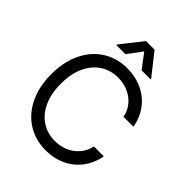

<svg xmlns="http://www.w3.org/2000/svg" viewBox="-256 -1057 1204 1204"><g transform="rotate(45 346.5 -455.0)"><path d="M363.3 -634.8Q298.8 -634.8 247.1 -602.1Q195.3 -569.3 165.5 -505.9Q135.7 -442.4 135.7 -353.5Q135.7 -264.6 165.5 -201.2Q195.3 -137.7 247.1 -105Q298.8 -72.3 363.3 -72.3Q410.2 -72.3 451.2 -89.8Q492.2 -107.4 521.5 -141.1Q550.8 -174.8 560.5 -221.7H648.4Q635.7 -151.4 595.7 -98.6Q555.7 -45.9 495.6 -18.1Q435.5 9.8 363.3 9.8Q272.5 9.8 201.7 -34.7Q130.9 -79.1 90.8 -161.6Q50.8 -244.1 50.8 -353.5Q50.8 -463.9 90.8 -545.9Q130.9 -627.9 201.7 -672.4Q272.5 -716.8 363.3 -716.8Q434.6 -716.8 495.1 -689Q555.7 -661.1 595.7 -608.9Q635.7 -556.6 648.4 -484.4H560.5Q550.8 -532.2 522 -565.9Q493.2 -599.6 451.7 -617.2Q410.2 -634.8 363.3 -634.8ZM362.3 -866.2 291 -770.5H210.9V-776.4L324.2 -919.9H400.4L513.7 -776.4V-770.5H434.6Z"/></g></svg>

Font: Pretendard GOV Variable
Style: Regular
Weight: 400
Designer: Base glyphs from Inter by Rasmus Andersson; Hangul glyphs from Noto Sans CJK(Source Han Sans) by Jang Soo-young and Kang
Foundry: Kil Hyung-jin
Version: Version 1.307;Glyphs 3.2 (3192)